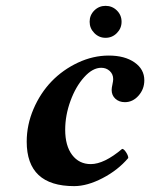

<svg xmlns="http://www.w3.org/2000/svg" viewBox="-20 -630 516 660"><path d="M420.9 -86.9Q385.3 -44.9 332.5 -17.6Q279.8 9.8 234.9 9.8Q71.8 9.8 71.8 -143.1Q71.8 -200.7 95.2 -255.4Q118.7 -310.1 157.2 -350.1Q195.8 -390.1 247.8 -414.6Q299.8 -439 354 -439Q408.7 -439 442.4 -415.5Q476.1 -392.1 476.1 -354Q476.1 -323.7 456.3 -301.3Q436.5 -278.8 409.2 -278.8Q389.6 -278.8 376.7 -290.5Q363.8 -302.2 363.8 -320.8Q363.8 -327.6 366.5 -339.8Q369.1 -352.1 369.1 -357.9Q369.1 -375 357.2 -386Q345.2 -397 328.1 -397Q298.3 -397 269.3 -364.7Q240.2 -332.5 222.2 -283Q204.1 -233.4 204.1 -184.1Q204.1 -128.9 228 -97.4Q252 -65.9 292 -65.9Q337.9 -65.9 399.9 -118.2Q405.8 -118.2 413.3 -106.7Q420.9 -95.2 420.9 -86.9ZM288.1 -555.2Q288.1 -578.1 304.2 -594Q320.3 -609.9 342.8 -609.9Q365.7 -609.9 381.8 -594Q397.9 -578.1 397.9 -555.2Q397.9 -532.7 381.8 -516.4Q365.7 -500 342.8 -500Q320.3 -500 304.2 -516.4Q288.1 -532.7 288.1 -555.2Z"/></svg>

Font: Common Serif
Style: Bold Italic
Weight: 700
Italic angle: -12°
Designer: Philipp H. Poll, Khaled Hosny
Foundry: Stefan Peev, Context Ltd.
Version: Version 1.026